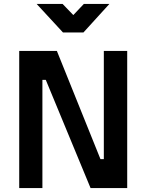

<svg xmlns="http://www.w3.org/2000/svg" viewBox="-20 -949 738 969"><path d="M77 0H194V-546H211L437 0H622V-692H504V-146H487L267 -692H77ZM532 -929H403L350 -873L296 -929H165L298 -785H401Z"/></svg>

Font: TitilliumText22L
Style: 800 wt
Weight: 800
Designer: Campivisivi
Foundry: Campivisivi
Version: 1.000